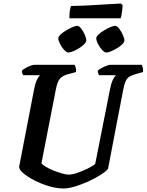

<svg xmlns="http://www.w3.org/2000/svg" viewBox="-20 -1073 835 1093"><path d="M342 0Q302 0 257.5 -13.5Q213 -27 174.5 -47Q136 -67 112 -87.5Q88 -108 89 -124L174 -564Q180 -597 190 -618Q200 -639 209 -645H112Q110 -648 107 -654.5Q104 -661 105 -671Q112 -678 126 -686Q140 -694 154 -699Q168 -704 174 -704H405Q407 -700 410.5 -689.5Q414 -679 413 -663L365 -650Q334 -641 320 -623.5Q306 -606 298 -564L216 -144Q223 -134 242.5 -122.5Q262 -111 286.5 -101.5Q311 -92 333.5 -85.5Q356 -79 370 -79Q391 -79 420.5 -89Q450 -99 478.5 -113Q507 -127 522 -140L606 -564Q613 -600 623 -620Q633 -640 641 -645H544Q542 -647 539 -654.5Q536 -662 537 -671Q544 -678 558 -685.5Q572 -693 586 -698.5Q600 -704 606 -704H787Q789 -700 792.5 -689Q796 -678 794 -663L749 -650Q729 -644 716.5 -636.5Q704 -629 695.5 -611Q687 -593 680 -555L595 -112Q583 -97 552.5 -77.5Q522 -58 483.5 -40.5Q445 -23 407 -11.5Q369 0 342 0ZM585 -774Q575 -774 561.5 -788.5Q548 -803 538 -822.5Q528 -842 528 -855Q528 -865 541 -877Q554 -889 572.5 -900Q591 -911 608.5 -918.5Q626 -926 636 -926Q646 -926 658 -910.5Q670 -895 679 -875.5Q688 -856 688 -843Q688 -833 676 -821Q664 -809 646.5 -798.5Q629 -788 612 -781Q595 -774 585 -774ZM369 -774Q359 -774 345.5 -788.5Q332 -803 322 -822.5Q312 -842 312 -855Q312 -865 325 -877Q338 -889 356.5 -900Q375 -911 392.5 -918.5Q410 -926 420 -926Q430 -926 442 -910.5Q454 -895 462.5 -875.5Q471 -856 471 -843Q471 -833 459 -821Q447 -809 430 -798.5Q413 -788 396 -781Q379 -774 369 -774ZM375 -969Q375 -997 378 -1015Q381 -1033 386 -1039Q416 -1039 456.5 -1041Q497 -1043 539 -1045.5Q581 -1048 615.5 -1050Q650 -1052 668 -1053L678 -1044Q677 -1020 673.5 -998.5Q670 -977 667 -969Z"/></svg>

Font: Texturina
Style: Bold Italic
Weight: 700
Italic angle: -11°
Designer: Guillermo Torres Carreño
Foundry: Omnibus-Type
Version: Version 1.002; ttfautohint (v1.8.3)